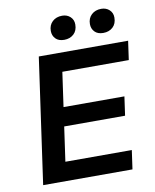

<svg xmlns="http://www.w3.org/2000/svg" viewBox="-82 -788 689 851"><g transform="rotate(-10 262.5 -362.5)"><path d="M513 -480H214L192 -325H466L454 -240H180L158 -85H457L445 0H43L123 -565H525ZM195 -667Q195 -693 212 -709Q229 -725 256 -725Q278 -725 292.5 -711.5Q307 -698 307 -677Q307 -649 290 -633.5Q273 -618 247 -618Q222 -618 208.5 -632Q195 -646 195 -667ZM371 -667Q371 -693 388 -709Q405 -725 432 -725Q454 -725 468.5 -711.5Q483 -698 483 -677Q483 -649 466 -633.5Q449 -618 423 -618Q398 -618 384.5 -632Q371 -646 371 -667Z"/></g></svg>

Font: Neutral Grotesk
Style: Italic
Weight: 400
Italic angle: -8°
Designer: Nawras Khrais
Foundry: Nawras Khrais
Version: Version 1.000